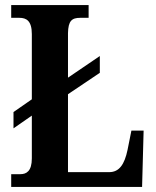

<svg xmlns="http://www.w3.org/2000/svg" viewBox="-20 -734 611 754"><path d="M24 0H538L544 -221H496L481 -146C469 -88 448 -58 409 -58H247V-364L372 -448V-514L247 -429V-604C248 -652 262 -664 295 -664H328V-714H24V-664H56C84 -664 105 -652 105 -600V-344L33 -294V-230L105 -280V-112C105 -62 84 -50 60 -50H24Z"/></svg>

Font: Noto Serif Bengali Condensed
Style: Bold
Weight: 700
Width: 3
Designer: Juan Bruce, Universal Thirst, Indian Type Foundry and the Monotype Design Team.
Foundry: Monotype Imaging Inc.
Version: Version 2.003